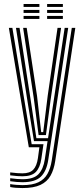

<svg xmlns="http://www.w3.org/2000/svg" viewBox="-20 -740 418 965"><path d="M92.8 205.2Q75.8 205.2 59.2 203.9Q42.8 202.5 31.2 200V185.2Q45.2 187.8 61.6 189.1Q78 190.5 92.8 190.5Q143 190.5 173 176.1Q203 161.8 218.4 134.1Q233.8 106.5 240 66.8L340.8 -600H358.5L257.5 69.5Q251 112.8 233.9 143.1Q216.8 173.5 183.1 189.4Q149.5 205.2 92.8 205.2ZM92.8 146Q81.2 146 66 144.9Q50.8 143.8 31.2 141.2V126.5Q52.2 129.2 67 130.2Q81.8 131.2 92.8 131.2Q129.5 131.2 147.1 112.9Q164.8 94.5 170.5 55.2L178 0H124.8L24.5 -600H42.2L139.2 -15.2H198.5L187.8 58.2Q181.5 101.8 160.5 123.9Q139.5 146 92.8 146ZM92.8 175.8Q79.5 175.8 63.2 174.5Q47 173.2 31.2 170.8V155.8Q49.2 158.2 65 159.5Q80.8 160.8 92.8 160.8Q149 160.8 173.4 135.4Q197.8 110 205.2 61L219 -30.5H150.8L119.8 -220.8L60.2 -600H78.2L134.8 -233.5L162.8 -45.5H221.5L305 -600H322.8L222.5 63.8Q214 120 185.4 147.9Q156.8 175.8 92.8 175.8ZM174 -61 149.8 -245.8 96.2 -600H114.2L166.2 -257.5L187 -76H197.2L219.8 -259L269.2 -600H287L234.5 -239.5L210.8 -61ZM216.8 -705V-720H296V-705ZM98.5 -645V-660H178V-645ZM98.5 -675V-690H178V-675ZM98.5 -705V-720H178V-705ZM216.8 -645V-660H296V-645ZM216.8 -675V-690H296V-675Z"/></svg>

Font: Big Shoulders Inline Text Thin Medium
Style: Regular
Weight: 500
Version: Version 2.002